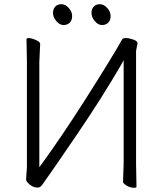

<svg xmlns="http://www.w3.org/2000/svg" viewBox="-20 -884 778 913"><path d="M465 -765Q446 -765 430.5 -784Q415 -803 415 -822Q415 -841 425.5 -852.5Q436 -864 455 -864Q474 -864 490 -846Q506 -828 506 -808Q506 -788 495 -776.5Q484 -765 465 -765ZM282 -765Q263 -765 247.5 -784Q232 -803 232 -822Q232 -841 242.5 -852.5Q253 -864 272 -864Q291 -864 307 -846Q323 -828 323 -808Q323 -788 312 -776.5Q301 -765 282 -765ZM104 -32 108 -87V-588L106 -697Q106 -703 116.5 -703Q127 -703 140 -698Q171 -687 171 -675L167 -589V-89L176 -101Q270 -230 380 -402Q518 -619 561 -697Q565 -703 579 -703Q593 -703 613.5 -696Q634 -689 634 -678L627 -642V-106L629 3Q629 9 619 9Q592 9 573 -8Q565 -14 565 -19L568 -105V-598L559 -581Q468 -424 350.5 -251Q233 -78 180 -4Q171 8 159 8Q133 8 112 -15Q104 -24 104 -32Z"/></svg>

Font: LXGW WenKai Lite Light
Style: Regular
Weight: 300
Designer: LXGW / Fontworks Inc.
Foundry: LXGW / Fontworks Inc.
Version: Version 1.511; March 25, 2025